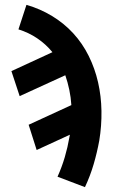

<svg xmlns="http://www.w3.org/2000/svg" viewBox="-20 -548 540 791"><path d="M330 223 217 180Q235 140 247 99Q259 58 266 17L268 7L131 70L98 -34L274 -115Q272 -147 265.5 -178Q259 -209 249 -238L61 -152L27 -255L196 -333Q169 -366 133.5 -390Q98 -414 56 -427L89 -528Q145 -512 194.5 -482Q244 -452 282 -410.5Q320 -369 345.5 -317.5Q371 -266 384 -209Q397 -152 398 -91Q399 -30 389 31Q380 80 366 128Q352 176 330 223Z"/></svg>

Font: Iosevka Curly Extrabold
Style: Italic
Weight: 800
Italic angle: -9°
Monospace: yes
Designer: Belleve Invis
Foundry: Belleve Invis
Version: Version 22.1.2; ttfautohint (v1.8.4)